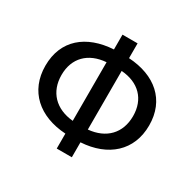

<svg xmlns="http://www.w3.org/2000/svg" viewBox="-168 -941 1160 1146"><g transform="rotate(30 411.5 -368.5)"><path d="M464 -761H360V-659C176 -648 54 -548 54 -371C54 -196 176 -90 360 -79V24H464V-79C648 -90 769 -197 769 -371C769 -546 648 -648 464 -659ZM464 -571C585 -562 658 -488 658 -371C658 -254 585 -178 464 -167ZM360 -167C239 -178 165 -254 165 -371C165 -488 239 -562 360 -571Z"/></g></svg>

Font: Spoqa Han Sans Neo Medium
Style: Regular
Weight: 500
Designer: [Spoqa Han Sans Neo] Dong-huui Kim  Younghwa Kang  Yujin Lee  [Noto Sans] Ryoko NISHIZUKA  (kana & ideographs); Paul D. 
Foundry: Spoqa (http://www.spoqa-han-sans.com)
Version: Version 1.000